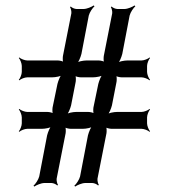

<svg xmlns="http://www.w3.org/2000/svg" viewBox="-20 -672 620 705"><path d="M241 -285 258 -372C259 -379 259 -393 256 -397L253 -395C256 -391 270 -388 277 -388H321C334 -388 355 -392 362 -398L359 -402C352 -396 344 -376 341 -364L323 -277C322 -270 322 -256 325 -252L328 -254C325 -258 311 -261 304 -261H260C248 -261 227 -257 220 -251L223 -248C230 -253 238 -273 241 -285ZM520 -219V-241C520 -250 526 -265 531 -270L529 -272C524 -267 509 -261 500 -261H410C398 -261 377 -257 370 -251L373 -248C380 -253 388 -273 391 -285L408 -372C409 -379 409 -393 406 -397L403 -395C406 -391 420 -388 427 -388H500C509 -388 524 -382 529 -377L531 -379C526 -384 520 -399 520 -408V-430C520 -439 526 -454 531 -459L529 -461C524 -456 509 -450 500 -450H448C436 -450 415 -446 408 -440L411 -437C418 -442 426 -462 429 -474L456 -615C459 -627 470 -643 477 -649L474 -652C467 -647 449 -639 437 -639H411C404 -639 393 -644 390 -648L387 -646C390 -642 393 -630 392 -623L361 -466C360 -459 360 -445 363 -441L366 -443C363 -447 349 -450 342 -450H298C286 -450 265 -446 258 -440L261 -437C268 -442 276 -462 279 -474L306 -615C309 -627 320 -643 327 -649L324 -652C317 -647 299 -639 287 -639H261C254 -639 243 -644 240 -648L237 -646C240 -642 243 -630 242 -623L211 -466C210 -459 210 -445 213 -441L216 -443C213 -447 199 -450 192 -450H80C71 -450 56 -456 51 -461L49 -459C54 -454 60 -439 60 -430V-408C60 -399 54 -384 49 -379L51 -377C56 -382 71 -388 80 -388H171C184 -388 205 -392 212 -398L209 -402C202 -396 194 -376 191 -364L173 -277C172 -270 172 -256 175 -252L178 -254C175 -258 161 -261 154 -261H80C71 -261 56 -267 51 -272L49 -270C54 -265 60 -250 60 -241V-219C60 -210 54 -195 49 -190L51 -188C56 -193 71 -199 80 -199H134C146 -199 167 -203 174 -209L171 -212C164 -207 156 -187 153 -175L124 -24C121 -12 110 4 103 10L106 13C113 8 131 0 143 0H169C176 0 187 5 190 9L193 7C190 3 187 -9 188 -16L221 -183C222 -190 222 -204 219 -208L216 -206C219 -202 233 -199 240 -199H284C296 -199 317 -203 324 -209L321 -212C314 -207 306 -187 303 -175L274 -24C271 -12 260 4 253 10L256 13C263 8 281 0 293 0H319C326 0 337 5 340 9L343 7C340 3 337 -9 338 -16L371 -183C372 -190 372 -204 369 -208L366 -206C369 -202 383 -199 390 -199H500C509 -199 524 -193 529 -188L531 -190C526 -195 520 -210 520 -219Z"/></svg>

Font: Gamestation Storm
Style: Regular
Weight: 400
Designer: Jonas Hecksher
Foundry: Jonas Hecksher, Playtypeª, e-types AS
Version: Version 1.003